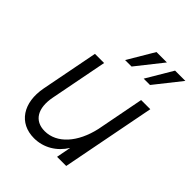

<svg xmlns="http://www.w3.org/2000/svg" viewBox="-211 -836 964 964"><g transform="rotate(45 271.0 -354.5)"><path d="M201 16C269 16 328 -20 364 -78L349 0H414L511 -500H446L397 -246C370 -125 300 -47 214 -47C140 -47 106 -104 124 -196L183 -500H118L59 -196C35 -71 94 16 201 16ZM247 -585H293L404 -725H330ZM379 -585H424L535 -725H462Z"/></g></svg>

Font: Uncut Sans Book Italic
Style: Regular
Weight: 350
Italic angle: -11°
Designer: Kasper Nordkvist
Foundry: UNCUT.wtf
Version: Version 1.304;Glyphs 3.2 (3246)